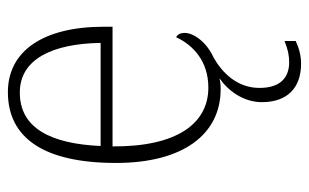

<svg xmlns="http://www.w3.org/2000/svg" viewBox="-172 -412 802 499"><g transform="rotate(-90 229.5 -162.0)"><path d="M314 219C334 219 354 214 373 205V176C350 185 336 188 317 188C281 188 251 168 251 111C251 53 290 14 331 -9C367 -25 394 -58 394 -84C394 -96 389 -102 383 -106C362 -61 320 -22 252 -22C158 -22 98 -104 99 -271H410V-294C410 -451 347 -543 240 -543C122 -543 56 -451 56 -262C56 -88 130 10 248 10C258 10 267 9 276 7C244 29 214 69 214 117C214 184 252 219 314 219ZM368 -302H100C106 -431 146 -512 239 -512C326 -512 366 -427 368 -302Z"/></g></svg>

Font: Noto Serif Thai SemiCondensed ExtraLight
Style: Regular
Weight: 200
Width: 4
Designer: Monotype Design Team
Foundry: Monotype Imaging Inc.
Version: Version 2.002